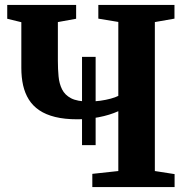

<svg xmlns="http://www.w3.org/2000/svg" viewBox="-20 -763 770 783"><path d="M314.5 -171V-531H370V-171ZM462.5 -309.5Q427 -293.5 382.8 -285Q338.5 -276.5 295.5 -276.5Q243.5 -276.5 205 -286Q166.5 -295.5 140 -313.5Q113.5 -331.5 97.5 -357.2Q81.5 -383 74.2 -415.2Q67 -447.5 67 -486V-672.5L9.5 -686.5V-743H290.5V-686.5L216 -673V-515Q216 -481.5 218.8 -451.8Q221.5 -422 233 -398.8Q244.5 -375.5 270 -362.2Q295.5 -349 341.5 -349Q366 -349 389.2 -352.2Q412.5 -355.5 431.8 -360.8Q451 -366 462.5 -372V-673.5L381 -687V-743H691.5V-687L611.5 -673V-65.5L692 -53V0H356.5V-54L462.5 -65.5Z"/></svg>

Font: Merriweather 36pt
Style: Bold
Weight: 700
Designer: Eben Sorkin
Foundry: Eben Sorkin
Version: Version 2.100